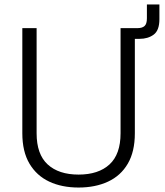

<svg xmlns="http://www.w3.org/2000/svg" viewBox="-20 -826 738 860"><path d="M332 14Q257 14 200.5 -12.5Q144 -39 112 -93Q80 -147 80 -229V-700H144V-229Q144 -135 193.5 -89.5Q243 -44 332 -44Q421 -44 470.5 -89.5Q520 -135 520 -229V-700H584V-229Q584 -147 552.5 -93Q521 -39 464 -12.5Q407 14 332 14ZM605 -652H580V-700H596Q617 -700 627.5 -709.5Q638 -719 638 -744V-806H694V-740Q694 -690 668.5 -671Q643 -652 605 -652Z"/></svg>

Font: Space Grotesk Variable Light
Style: Regular
Weight: 300
Designer: Florian Karsten
Foundry: Florian Karsten
Version: Version 2.000